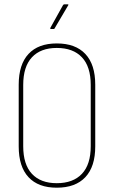

<svg xmlns="http://www.w3.org/2000/svg" viewBox="-20 -865 528 893"><path d="M244 8Q158 8 112.5 -41Q67 -90 67 -184V-471Q67 -565 112.5 -614Q158 -663 244 -663Q331 -663 377 -614Q423 -565 423 -471V-184Q423 -90 377 -41Q331 8 244 8ZM244 -13Q320 -13 361 -56.5Q402 -100 402 -185V-470Q402 -555 361 -598.5Q320 -642 244 -642Q169 -642 128.5 -598.5Q88 -555 88 -470V-185Q88 -100 128.5 -56.5Q169 -13 244 -13ZM216 -730Q215 -730 214 -731.5Q213 -733 214 -735L273 -841Q276 -845 279 -845H295Q297 -845 298 -843.5Q299 -842 297 -840L234 -733Q233 -730 230 -730Z"/></svg>

Font: Sofia Sans Condensed Thin
Style: Regular
Weight: 250
Version: Version 4.100